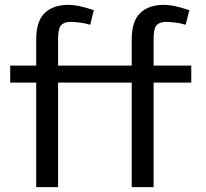

<svg xmlns="http://www.w3.org/2000/svg" viewBox="-20 -770 846 790"><path d="M129 -430H22V-500H129V-608Q129 -683 164 -716.5Q199 -750 261 -750Q282 -750 304.5 -745.5Q327 -741 366 -728L351 -668Q333 -674 309.5 -677Q286 -680 270 -680Q246 -680 232.5 -667.5Q219 -655 219 -609V-500H374V-430H219V0H129ZM522 -430H415V-500H522V-608Q522 -683 557 -716.5Q592 -750 654 -750Q675 -750 697.5 -745.5Q720 -741 759 -728L744 -668Q726 -674 702.5 -677Q679 -680 663 -680Q639 -680 625.5 -667.5Q612 -655 612 -609V-500H767V-430H612V0H522ZM209 -500H538V-430H209Z"/></svg>

Font: Moderustic
Style: Regular
Weight: 400
Designer: Tural Alisoy
Foundry: TAFT Foundry
Version: Version 2.120